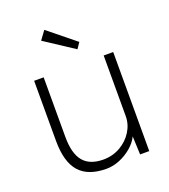

<svg xmlns="http://www.w3.org/2000/svg" viewBox="-137 -838 834 947"><g transform="rotate(-20 280.0 -364.5)"><path d="M260 10Q164 10 118 -42Q72 -94 72 -205V-520H122V-207Q122 -120 156 -79Q190 -38 261 -38Q310 -38 350 -61Q390 -84 413.5 -121.5Q437 -159 437 -202V-520H487V0H439L435 -96Q421 -67 393 -43Q365 -19 330 -4.5Q295 10 260 10ZM326 -593 172 -694 205 -739 347 -624Z"/></g></svg>

Font: Lexend Deca ExtraLight
Style: Regular
Weight: 200
Designer: Bonnie Shaver-Troup, Thomas Jockin
Foundry: Lexend
Version: Version 1.008; ttfautohint (v1.8.4.7-5d5b)